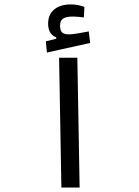

<svg xmlns="http://www.w3.org/2000/svg" viewBox="-20 -843 626 863"><path d="M255.9 0H337.9L327.6 -583.5H245.6ZM190.9 -606.9 385.3 -649.9 378.9 -701.7C348.6 -696.3 310.5 -688.5 290.5 -688.5C262.2 -688.5 250 -697.8 250 -727.5C250 -756.3 264.2 -768.6 309.1 -768.6C323.7 -768.6 341.3 -766.6 356.9 -764.6L359.4 -812C341.8 -818.4 323.2 -823.2 297.9 -823.2C237.3 -823.2 196.3 -793 196.3 -737.3C196.3 -704.1 209 -683.6 232.9 -675.3V-668.9L186 -657.2Z"/></svg>

Font: Cascadia Mono PL SemiLight
Style: Regular
Weight: 350
Monospace: yes
Designer: Aaron Bell
Foundry: Saja Typeworks
Version: Version 2404.023